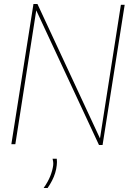

<svg xmlns="http://www.w3.org/2000/svg" viewBox="-20 -724 659 964"><path d="M37 0 148 -704H168L482 -29L587 -700H606L495 4H477L162 -672L57 0ZM244 73H265Q266 82 266 89.5Q266 97 265 105Q263 125 257 144.5Q251 164 241.5 182.5Q232 201 219 220H199Q221 189 232.5 160Q244 131 247 106Q248 97 247 88.5Q246 80 244 73Z"/></svg>

Font: Georama ExtraCondensed Thin Thin
Style: Italic
Weight: 250
Italic angle: -9°
Version: Version 1.001